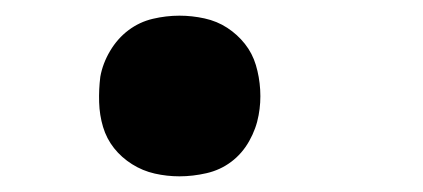

<svg xmlns="http://www.w3.org/2000/svg" viewBox="-20 -217 540 245"><path d="M209 8Q193 8 177.5 4.5Q162 1 148.5 -7.5Q135 -16 125.5 -28Q116 -40 111.5 -55Q107 -70 106.5 -86.5Q106 -103 108 -119Q111 -136 120.5 -152Q130 -168 144 -178.5Q158 -189 175 -193Q192 -197 209 -197Q225 -197 241 -193.5Q257 -190 270 -181.5Q283 -173 292.5 -161Q302 -149 306.5 -134Q311 -119 312 -102.5Q313 -86 310 -70Q307 -53 298 -37Q289 -21 275 -10.5Q261 0 243.5 4Q226 8 209 8Z"/></svg>

Font: Iosevka Curly Slab Extrabold
Style: Italic
Weight: 800
Italic angle: -9°
Monospace: yes
Designer: Belleve Invis
Foundry: Belleve Invis
Version: Version 22.1.2; ttfautohint (v1.8.4)